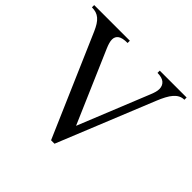

<svg xmlns="http://www.w3.org/2000/svg" viewBox="-173 -890 1093 1093"><g transform="rotate(45 374.0 -343.0)"><path d="M287.1 -701.7V-683.6Q245.6 -683.6 227.8 -670.9Q210 -658.2 210 -634.8Q210 -623.5 213.9 -609.6Q217.8 -595.7 224.6 -579.6L413.1 -142.6L586.9 -571.8Q593.3 -587.4 596.9 -600.8Q600.6 -614.3 600.6 -626Q600.6 -652.3 582.8 -668Q564.9 -683.6 527.8 -683.6V-701.7H744.1V-683.6Q726.1 -683.6 711.2 -676Q696.3 -668.5 683.1 -653.6Q669.9 -638.7 658 -616.2Q646 -593.8 634.3 -564.5L398.4 16.1H370.6L106 -595.7Q95.7 -619.1 85.2 -635.7Q74.7 -652.3 62 -663.1Q49.3 -673.8 34.2 -678.7Q19 -683.6 0 -683.6V-701.7Z"/></g></svg>

Font: Khmer Busra Bunong
Style: Regular
Weight: 400
Designer: D. Kanjahn
Version: Version 7.100; 2014